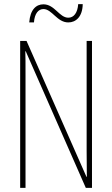

<svg xmlns="http://www.w3.org/2000/svg" viewBox="-20 -913 544 933"><path d="M122 -804H145C148 -849 168 -869 191 -869C233 -869 257 -804 312 -804C349 -804 381 -832 382 -893H360C357 -851 339 -827 312 -827C268 -827 246 -892 191 -892C156 -892 127 -867 122 -804ZM427 0V-714H401V-181C401 -152 402 -99 402 -54H400L109 -714H78V0H104V-548C104 -604 104 -637 103 -664H105L397 0Z"/></svg>

Font: Noto Sans Myanmar ExtraCondensed Thin
Style: Regular
Weight: 100
Width: 2
Designer: Monotype Design Team
Foundry: Monotype Imaging Inc.
Version: Version 2.107